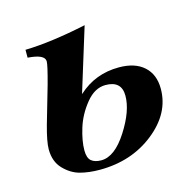

<svg xmlns="http://www.w3.org/2000/svg" viewBox="-78 -542 646 635"><g transform="rotate(-15 245.5 -224.5)"><path d="M197 -245H198Q256 -298 337 -298Q392 -298 422.5 -270.5Q453 -243 453 -194Q453 -110 375.5 -48.5Q298 13 189 13Q152 13 122 5Q92 -3 67.5 -28.5Q43 -54 43 -96Q43 -122 58 -176L95 -304Q112 -366 112 -379Q112 -403 54 -407V-434Q141 -436 264 -462ZM334 -202Q334 -253 279 -253Q242 -253 212 -216Q182 -179 169 -136.5Q156 -94 156 -62Q156 -36 168 -26Q180 -16 202 -16Q248 -16 291 -83Q334 -150 334 -202Z"/></g></svg>

Font: STIX MathJax Alphabets
Style: Bold Italic
Weight: 700
Italic angle: -16.33°
Designer: MicroPress Inc., with final additions and corrections provided by Coen Hoffman, Elsevier (retired)
Version: Version 1.1.1